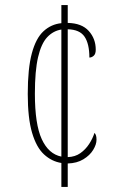

<svg xmlns="http://www.w3.org/2000/svg" viewBox="-20 -734 463 754"><path d="M221 -94Q183 -100 153 -127.5Q123 -155 106 -212.5Q89 -270 89 -365Q89 -465 105 -524.5Q121 -584 151 -611.5Q181 -639 221 -643V-714H246V-644Q301 -643 328.5 -612.5Q356 -582 356 -539Q356 -522 348 -515Q340 -508 331 -508Q331 -562 312 -590Q293 -618 246 -619V-117Q275 -118 295.5 -132.5Q316 -147 330 -168.5Q344 -190 351 -212Q355 -208 357 -202Q359 -196 359 -185Q359 -167 346 -145.5Q333 -124 307.5 -108.5Q282 -93 246 -92V0H221ZM221 -618Q189 -613 165.5 -588Q142 -563 129.5 -509.5Q117 -456 117 -366Q117 -246 144 -187.5Q171 -129 221 -119Z"/></svg>

Font: Noto Serif Myanmar ExtraCondensed Thin
Style: Regular
Weight: 100
Width: 2
Designer: Ben Mitchell and the Monotype Design Team
Foundry: Monotype Imaging Inc.
Version: Version 2.106; ttfautohint (v1.8.4.7-5d5b)